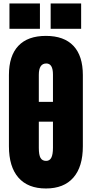

<svg xmlns="http://www.w3.org/2000/svg" viewBox="-20 -1073 526 1101"><path d="M31.2 -234.4V-642.6Q31.2 -752.9 85.2 -810.1Q139.2 -867.2 243.2 -867.2Q347.2 -867.2 401.1 -810.1Q455.1 -752.9 455.1 -642.6V-234.4Q455.1 -116.7 400.6 -54.4Q346.2 7.8 243.2 7.8Q140.1 7.8 85.7 -54.4Q31.2 -116.7 31.2 -234.4ZM209 -907.7H34.2V-1053.2H209ZM445.3 -907.7H270.5V-1053.2H445.3ZM244.6 -150.4Q264.6 -150.4 274.2 -168.7Q283.7 -187 283.7 -226.1V-375.5H202.6V-225.1Q202.6 -184.6 212.4 -167.5Q222.2 -150.4 244.6 -150.4ZM202.6 -488.8H283.7V-645.5Q283.7 -709 245.6 -709Q202.6 -709 202.6 -644Z"/></svg>

Font: Anton
Style: Regular
Weight: 400
Designer: Vernon Adams, Tural Alisoy
Foundry: Vernon Adams
Version: Version 2.300